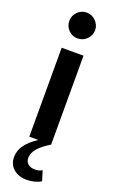

<svg xmlns="http://www.w3.org/2000/svg" viewBox="-183 -778 612 1041"><g transform="rotate(20 123.0 -257.0)"><path d="M123 -590Q92 -590 70.5 -612Q49 -634 49 -665Q49 -695 71 -717Q93 -739 123 -739Q138 -739 152 -733Q166 -727 176 -716.5Q186 -706 192 -693Q198 -680 198 -665Q198 -634 176 -612Q154 -590 123 -590ZM186 0Q138 29 116 55.5Q94 82 94 110Q94 132 109 144.5Q124 157 149 157Q160 157 171 154.5Q182 152 190 146Q195 160 199 175Q203 190 208 204Q191 214 169.5 219.5Q148 225 127 225Q79 225 49.5 199.5Q20 174 20 132Q20 95 42 63.5Q64 32 112 0H60V-513H186Z"/></g></svg>

Font: Rosa Sans SemiBold
Style: Regular
Weight: 600
Designer: Pentagram / MCKL
Foundry: Pentagram / MCKL
Version: Version 1.005;September 16, 2019;FontCreator 11.5.0.2425 64-